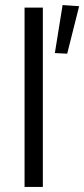

<svg xmlns="http://www.w3.org/2000/svg" viewBox="-20 -736 332 756"><path d="M76.7 -706H148.7V0H76.7ZM226.5 -716.1 291.6 -711.6 244.6 -524.6 196 -527Z"/></svg>

Font: Lineal Thin
Style: Regular
Weight: 200
Designer: Created by Frank Adebiaye with contributions from Anton Moglia & Ariel Martín Pérez
Created by Frank ADEBIAYE with FontF
Foundry: Velvetyne Type Foundry
Version: Version 2.000;Glyphs 3.2 (3227)